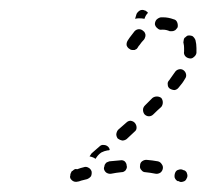

<svg xmlns="http://www.w3.org/2000/svg" viewBox="-20 -607 417 388"><path d="M123 -257Q122 -255 122 -252Q121 -250 122 -247Q123 -245 125 -243Q127 -241 130 -240Q134 -239 137 -240Q139 -240 144 -242Q151 -244 156 -245Q161 -247 164 -251Q166 -256 165 -261Q163 -266 159 -268Q154 -271 149 -269Q144 -268 136 -265Q136 -265 136 -265Q136 -265 136 -265Q133 -266 131 -265Q129 -264 127 -262L125 -261Q124 -259 123 -257ZM350 -240Q355 -241 357 -246Q360 -251 358 -256Q357 -261 352 -263H351Q346 -266 341 -264Q336 -263 334 -258Q332 -253 333 -248Q335 -243 339 -241H341Q345 -238 350 -240ZM230 -260Q232 -261 234 -263Q235 -265 236 -267Q237 -270 236 -272Q236 -277 232 -281Q228 -284 223 -283Q212 -282 201 -281Q198 -280 196 -279Q194 -278 193 -276Q191 -274 191 -271Q190 -269 190 -266Q191 -261 195 -258Q200 -255 205 -256Q215 -258 225 -259Q228 -259 230 -260ZM304 -258Q308 -261 309 -266Q310 -271 307 -275Q304 -280 299 -281Q288 -283 276 -284Q271 -284 267 -281Q263 -278 263 -272Q262 -267 266 -263Q269 -259 274 -259Q284 -258 294 -256Q299 -255 304 -258ZM161 -291Q162 -293 163 -294Q164 -296 165 -297L181 -311Q185 -315 190 -314Q195 -314 199 -310Q200 -309 201 -307Q201 -305 202 -304Q200 -303 197 -303Q191 -302 185 -299Q179 -295 175 -289Q174 -288 173 -286Q171 -287 170 -288Q166 -290 161 -291ZM215 -336Q215 -331 218 -327Q222 -324 227 -323Q232 -323 236 -326L252 -341Q256 -344 256 -349Q256 -354 253 -358Q250 -362 244 -363Q239 -363 235 -359L219 -345Q216 -342 215 -336ZM269 -385Q269 -380 272 -376Q276 -372 281 -372Q286 -372 290 -376Q298 -384 306 -391Q309 -395 309 -400Q309 -405 306 -409Q302 -412 297 -412Q292 -412 288 -409Q281 -402 273 -394Q269 -390 269 -385ZM319 -436Q319 -431 323 -428Q328 -425 333 -425Q338 -426 341 -430Q349 -439 354 -448Q357 -452 356 -457Q355 -462 351 -465Q347 -468 342 -467Q337 -466 334 -462Q328 -454 322 -445Q318 -441 319 -436ZM352 -503Q351 -498 354 -494Q357 -490 363 -489Q368 -488 372 -492Q376 -495 377 -500Q377 -505 377 -510Q377 -518 375 -526Q373 -531 369 -534Q364 -536 359 -535Q357 -534 355 -532Q353 -531 352 -529Q351 -526 351 -524Q350 -522 351 -519Q352 -515 352 -510Q352 -507 352 -503ZM271 -527Q272 -528 273 -531Q274 -533 274 -536Q274 -538 273 -540Q272 -543 270 -544Q266 -548 261 -548Q256 -548 252 -544Q247 -538 242 -531Q239 -527 238 -525Q235 -520 236 -515Q238 -510 242 -508Q244 -506 247 -506Q249 -506 252 -506Q254 -507 256 -508Q258 -510 259 -512Q260 -514 262 -516Q266 -522 271 -527ZM323 -544Q325 -544 328 -544Q330 -544 332 -545Q335 -546 336 -548Q338 -550 339 -552Q340 -557 338 -562Q336 -567 331 -568Q320 -572 310 -572Q307 -572 305 -572Q300 -571 296 -567Q293 -563 293 -558Q294 -553 298 -550Q302 -546 307 -547Q308 -547 310 -547Q316 -547 323 -544ZM253 -569 256 -579Q257 -581 259 -583Q261 -585 263 -586Q265 -587 268 -587Q270 -587 272 -586Q274 -586 276 -584Q278 -583 279 -581Q274 -576 272 -569Q272 -569 272 -569Q267 -570 261 -570Q257 -570 253 -569Z"/></svg>

Font: FRB American Cursive Guidelines Dashed
Style: Italic
Weight: 400
Italic angle: -25°
Version: Version 2.0;Modular Font Editor K font №1